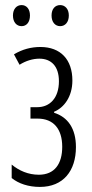

<svg xmlns="http://www.w3.org/2000/svg" viewBox="-20 -727 361 756"><path d="M31 -666C31 -640 45 -624 65 -624C84 -624 98 -639 98 -666C98 -692 84 -707 65 -707C45 -707 31 -691 31 -666ZM183 -666C183 -640 197 -624 217 -624C236 -624 251 -639 251 -666C251 -692 236 -707 217 -707C197 -707 183 -692 183 -666ZM139 -542C103 -542 68 -533 35 -513L57 -472C82 -488 110 -496 135 -496C181 -496 212 -467 212 -407C212 -341 176 -305 127 -305H100V-260H128C191 -260 225 -219 225 -149C225 -82 195 -39 133 -39C91 -39 55 -55 26 -79V-26C53 -4 92 9 137 9C229 9 279 -54 279 -148C279 -221 247 -266 193 -283V-287C232 -303 265 -346 265 -410C265 -492 219 -542 139 -542Z"/></svg>

Font: Noto Sans UI Condensed Light
Style: Regular
Weight: 300
Width: 3
Designer: Monotype Design Team
Foundry: Monotype Imaging Inc.
Version: Version 1.901